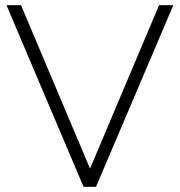

<svg xmlns="http://www.w3.org/2000/svg" viewBox="-20 -720 693 740"><path d="M302 0H350L648 -700H593L327 -70L61 -700H5Z"/></svg>

Font: Chess Sans Light
Style: Regular
Weight: 300
Designer: Wolf Bōese
Foundry: Wolf Bōese
Version: Version 7.223;Glyphs 3.3 (3306)